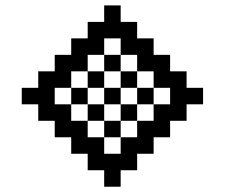

<svg xmlns="http://www.w3.org/2000/svg" viewBox="-20 -708 852 728"><path d="M62.5 -375H125V-312.5H62.5ZM125 -437.5H187.5V-375H125ZM125 -375H187.5V-312.5H125ZM125 -312.5H187.5V-250H125ZM250 -375H312.5V-312.5H250ZM625 -375H687.5V-312.5H625ZM500 -375H562.5V-312.5H500ZM437.5 -687.5V-625H375V-687.5ZM500 -625V-562.5H437.5V-625ZM437.5 -625V-562.5H375V-625ZM375 -625V-562.5H312.5V-625ZM562.5 -562.5V-500H500V-562.5ZM500 -562.5V-500H437.5V-562.5ZM375 -562.5V-500H312.5V-562.5ZM312.5 -562.5V-500H250V-562.5ZM437.5 -500V-437.5H375V-500ZM437.5 0H375V-62.5H437.5ZM500 -62.5H437.5V-125H500ZM437.5 -62.5H375V-125H437.5ZM375 -62.5H312.5V-125H375ZM562.5 -125H500V-187.5H562.5ZM500 -125H437.5V-187.5H500ZM375 -125H312.5V-187.5H375ZM312.5 -125H250V-187.5H312.5ZM437.5 -187.5H375V-250H437.5ZM562.5 -500H625V-437.5H562.5ZM562.5 -437.5H625V-375H562.5ZM562.5 -312.5H625V-250H562.5ZM562.5 -250H625V-187.5H562.5ZM625 -312.5H687.5V-250H625ZM625 -437.5H687.5V-375H625ZM687.5 -375H750V-312.5H687.5ZM187.5 -500H250V-437.5H187.5ZM187.5 -437.5H250V-375H187.5ZM187.5 -312.5H250V-250H187.5ZM187.5 -250H250V-187.5H187.5ZM312.5 -437.5H375V-375H312.5ZM312.5 -312.5H375V-250H312.5ZM437.5 -312.5H500V-250H437.5ZM437.5 -437.5H500V-375H437.5ZM250 -500H312.5V-437.5H250ZM500 -500H562.5V-437.5H500ZM500 -250H562.5V-187.5H500ZM250 -250H312.5V-187.5H250ZM375 -375H437.5V-312.5H375Z"/></svg>

Font: Yarndings 12
Style: Regular
Weight: 400
Designer: Sarah Cadigan-Fried
Version: Version 1.000; ttfautohint (v1.8.4.7-5d5b)